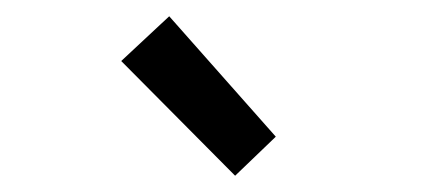

<svg xmlns="http://www.w3.org/2000/svg" viewBox="-20 -789 540 236"><path d="M129 -714 188 -769 319 -621 269 -573Z"/></svg>

Font: Oxanium Medium
Style: Regular
Weight: 500
Designer: Severin Meyer
Version: Version 1.001